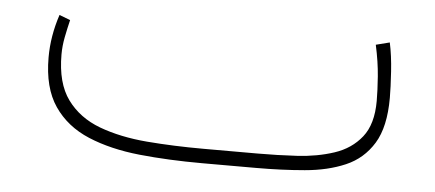

<svg xmlns="http://www.w3.org/2000/svg" viewBox="-33 -344 910 402"><g transform="rotate(5 422.5 -143.0)"><path d="M516.1 0H402.8Q332 0 270.5 -6.3Q209 -12.7 162.4 -32.2Q115.7 -51.8 89.4 -90.3Q63 -128.9 63 -192.9Q63 -237.8 78.1 -283.2L101.1 -274.4Q96.7 -256.3 93 -237.5Q89.4 -218.8 89.4 -201.2Q89.4 -141.1 114.5 -106.7Q139.6 -72.3 183.3 -55.9Q227.1 -39.6 283.7 -34.9Q340.3 -30.3 402.8 -30.3H516.6Q557.6 -30.3 599.6 -32.7Q641.6 -35.2 677 -46.9Q712.4 -58.6 733.9 -85.7Q755.4 -112.8 755.4 -161.6Q755.4 -183.1 753.2 -213.1Q751 -243.2 743.2 -278.8L772 -286.1Q777.8 -259.3 780 -225.6Q782.2 -191.9 782.2 -170.4Q782.2 -109.4 761 -74.7Q739.7 -40 702.9 -24.2Q666 -8.3 617.9 -4.2Q569.8 0 516.1 0Z"/></g></svg>

Font: Vazirmatn UI Thin
Style: Regular
Weight: 100
Designer: Saber Rastikerdar
Foundry: Saber Rastikerdar
Version: Version 33.003